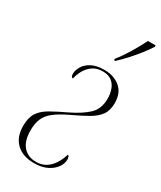

<svg xmlns="http://www.w3.org/2000/svg" viewBox="-196 -836 769 915"><g transform="rotate(30 188.5 -378.0)"><path d="M155 10Q93 10 57.5 -23.5Q22 -57 22 -119Q22 -164 39.5 -191Q57 -218 92 -238Q127 -258 178 -282Q238 -311 272 -343Q306 -375 306 -432Q306 -457 298 -480.5Q290 -504 271.5 -518.5Q253 -533 222 -533Q180 -533 152.5 -505.5Q125 -478 114 -432Q103 -433 103 -452Q103 -472 116 -493.5Q129 -515 156 -529Q183 -543 224 -543Q277 -543 311.5 -514.5Q346 -486 346 -430Q346 -389 327.5 -363.5Q309 -338 273.5 -318Q238 -298 187 -274Q139 -251 112 -229.5Q85 -208 74 -181.5Q63 -155 63 -118Q63 -60 89 -30Q115 0 160 0Q242 0 276 -107Q279 -105 282 -99.5Q285 -94 285 -84Q285 -62 270 -40.5Q255 -19 226 -4.5Q197 10 155 10ZM241 -614Q266 -645 290.5 -685.5Q315 -726 335 -766H377V-758Q363 -736 342 -709Q321 -682 296 -654.5Q271 -627 248 -606H240Z"/></g></svg>

Font: Noto Serif Display Condensed ExtraLight
Style: Italic
Weight: 200
Width: 3
Italic angle: -12°
Designer: Monotype Design Team
Foundry: Monotype Imaging Inc.
Version: Version 2.009